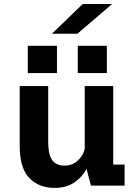

<svg xmlns="http://www.w3.org/2000/svg" viewBox="-20 -932 690 964"><path d="M253.5 11.5Q176 11.5 127.5 -38Q79 -87.5 79 -198.5V-500H222V-221Q222 -156 242 -128.2Q262 -100.5 304.5 -100.5Q342.5 -100.5 370.2 -125.5Q398 -150.5 405.5 -185V-500H548.5V-105.5H605.5V0H436.5L414.5 -84Q393.5 -43.5 353.2 -16Q313 11.5 253.5 11.5ZM119.5 -702H266V-565H119.5ZM370.5 -702H516.5V-565H370.5ZM368.5 -762.5H240.5L395.5 -912H543Z"/></svg>

Font: Trispace SemiBold
Style: Regular
Weight: 600
Designer: Tyler Finck
Foundry: Etcetera Type Company
Version: Version 1.210; ttfautohint (v1.8.3)